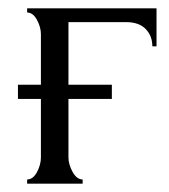

<svg xmlns="http://www.w3.org/2000/svg" viewBox="-20 -440 406 460"><path d="M23 -203V-237H78V-358Q78 -375 68.5 -392.5Q59 -410 45 -410V-420H355V-329H345Q345 -354 329 -370.5Q313 -387 282 -387H144V-237H248V-203H144V-63Q144 -46 154 -28Q164 -10 178 -10V0H45V-10Q59 -10 68.5 -27.5Q78 -45 78 -63V-203Z"/></svg>

Font: Forum
Style: Regular
Weight: 400
Designer: Denis Masharov
Foundry: Denis Masharov
Version: Version 1.000